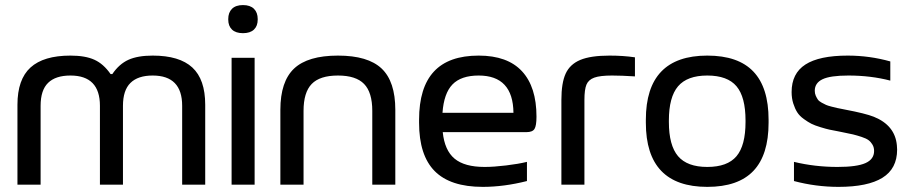

<svg xmlns="http://www.w3.org/2000/svg" viewBox="-20 -728 3606 757"><path d="M48.8 -314.9Q48.8 -415 100.3 -461.9Q151.9 -508.8 257.8 -508.8Q316.4 -508.8 352.3 -492.4Q388.2 -476.1 416 -436H422.9Q449.7 -475.6 486.3 -492.2Q522.9 -508.8 582 -508.8Q687.5 -508.8 738.3 -461.9Q789.1 -415 789.1 -314.9V0H698.2V-311Q698.2 -430.2 582 -430.2Q523.9 -430.2 494.4 -401.1Q464.8 -372.1 464.8 -311V0H374V-311Q374 -430.2 257.8 -430.2Q199.2 -430.2 169.7 -401.4Q140.1 -372.6 140.1 -311V0H48.8Z M893.1 -500H983.9V0H893.1ZM879.9 -650.9V-652.8Q879.9 -678.7 894.8 -693.4Q909.7 -708 938 -708Q966.3 -708 981.2 -693.4Q996.1 -678.7 996.1 -652.8V-650.9Q996.1 -625.5 981.2 -611.3Q966.3 -597.2 938 -597.2Q909.7 -597.2 894.8 -611.3Q879.9 -625.5 879.9 -650.9Z M1085.4 -294.9Q1085.4 -406.7 1139.6 -457.8Q1193.8 -508.8 1312.5 -508.8Q1430.7 -508.8 1484.6 -457.8Q1538.6 -406.7 1538.6 -294.9V0H1447.8V-291Q1447.8 -363.8 1415.5 -397Q1383.3 -430.2 1312.5 -430.2Q1241.2 -430.2 1209 -397Q1176.8 -363.8 1176.8 -291V0H1085.4Z M2095.2 -268.1Q2095.2 -232.4 2087.4 -219.7Q2079.6 -207 2055.2 -207H1725.6Q1732.9 -135.3 1772.2 -102.5Q1811.5 -69.8 1890.6 -69.8Q1926.8 -69.8 1975.3 -75.7Q2023.9 -81.5 2057.6 -89.8V-14.2Q1966.8 8.8 1883.3 8.8Q1755.4 8.8 1693.8 -53.5Q1632.3 -115.7 1632.3 -244.1V-255.9Q1632.3 -382.8 1690.7 -445.8Q1749 -508.8 1867.2 -508.8Q1981 -508.8 2038.1 -447Q2095.2 -385.3 2095.2 -268.1ZM1724.6 -283.2H2004.4Q2002.9 -430.2 1867.2 -430.2Q1797.9 -430.2 1763.9 -395Q1730 -359.9 1724.6 -283.2Z M2393.1 -430.2Q2345.7 -430.2 2323 -421.9Q2300.3 -413.6 2292.2 -394.3Q2284.2 -375 2284.2 -334V0H2193.4V-334Q2193.4 -400.9 2210.2 -437.7Q2227.1 -474.6 2267.8 -491.7Q2308.6 -508.8 2383.3 -508.8Q2437 -508.8 2483.4 -502V-426.8Q2429.7 -430.2 2393.1 -430.2Z M2526.4 -255.9Q2526.4 -508.8 2768.6 -508.8Q2890.6 -508.8 2950.4 -445.8Q3010.3 -382.8 3010.3 -255.9V-244.1Q3010.3 -117.2 2950.4 -54.2Q2890.6 8.8 2768.6 8.8Q2526.4 8.8 2526.4 -244.1ZM2617.2 -247.1Q2617.2 -154.8 2653.3 -112.3Q2689.5 -69.8 2768.6 -69.8Q2848.1 -69.8 2883.8 -112.1Q2919.4 -154.3 2919.4 -247.1V-252.9Q2919.4 -345.7 2883.8 -387.9Q2848.1 -430.2 2768.6 -430.2Q2689.5 -430.2 2653.3 -387.7Q2617.2 -345.2 2617.2 -252.9Z M3300.3 -207Q3295.4 -208 3285.6 -210Q3262.2 -214.4 3249.8 -217Q3237.3 -219.7 3214.8 -226.6Q3192.4 -233.4 3179.2 -240Q3166 -246.6 3149.2 -258.8Q3132.3 -271 3123.3 -285.2Q3114.3 -299.3 3107.7 -319.8Q3101.1 -340.3 3101.1 -365.2Q3101.1 -438.5 3155.5 -473.6Q3210 -508.8 3322.3 -508.8Q3408.2 -508.8 3490.2 -485.8V-410.2Q3413.1 -430.2 3325.2 -430.2Q3253.4 -430.2 3222.9 -415.5Q3192.4 -400.9 3192.4 -370.1Q3192.4 -359.4 3196.3 -350.6Q3200.2 -341.8 3204.6 -335.4Q3209 -329.1 3219.7 -323.2Q3230.5 -317.4 3236.8 -314.5Q3243.2 -311.5 3258.5 -307.6Q3273.9 -303.7 3280.5 -302.2Q3287.1 -300.8 3304.7 -297.4Q3309.6 -296.4 3312 -295.9Q3392.1 -280.8 3425.3 -267.6Q3508.8 -233.9 3516.1 -155.3Q3517.1 -147 3517.1 -138.2Q3517.1 -63 3459.2 -27.1Q3401.4 8.8 3286.1 8.8Q3196.8 8.8 3110.4 -14.2V-89.8Q3192.9 -69.8 3282.2 -69.8Q3358.4 -69.8 3392.3 -85Q3426.3 -100.1 3426.3 -132.8Q3426.3 -147 3419.9 -157.7Q3413.6 -168.5 3404.5 -175.3Q3395.5 -182.1 3377 -188.2Q3358.4 -194.3 3343.3 -198Q3328.1 -201.7 3300.3 -207Z"/></svg>

Font: LT Wave Text
Style: Regular
Weight: 400
Designer: Daniel Lyons
Version: Version 2.5 (Glyphs App)